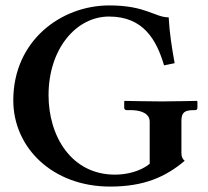

<svg xmlns="http://www.w3.org/2000/svg" viewBox="-20 -678 767 708"><path d="M649 -229C649 -256 653 -272 694 -272H700C705 -272 708 -275 708 -281V-304L706 -306C706 -306 612 -304 576 -304C537 -304 440 -306 440 -306L438 -304V-281C438 -275 442 -272 446 -272H460C500 -272 532 -260 532 -229V-74C498 -46 447 -34 404 -34C243 -34 159 -176 159 -327C159 -498 261 -617 382 -617C509 -617 557 -531 585 -437L624 -445C614 -500 605 -556 602 -614C551 -614 518 -658 383 -658C205 -658 29 -528 29 -308C29 -134 173 10 386 10C512 10 591 -26 661 -85C653 -92 649 -99 649 -114Z"/></svg>

Font: Libertinus Serif Semibold
Style: Regular
Weight: 600
Designer: Philipp H. Poll, Khaled Hosny
Foundry: Caleb Maclennan
Version: Version 7.050;RELEASE